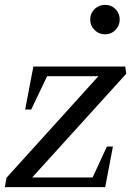

<svg xmlns="http://www.w3.org/2000/svg" viewBox="-48 -776 563 794"><path d="M-28 -2 -21 -41 359 -461H147L81 -323H56L90 -501H470L474 -471L85 -42H335L394 -170H419L387 -2ZM387 -634Q361 -634 343 -652Q325 -670 325 -695Q325 -721 343 -738.5Q361 -756 387 -756Q412 -756 429.5 -738.5Q447 -721 447 -695Q447 -670 429.5 -652Q412 -634 387 -634Z"/></svg>

Font: Wittgenstein-Italic Regular
Style: Italic
Weight: 400
Italic angle: -11°
Designer: Jörg Drees
Foundry: Jörg Drees
Version: Version 1.000; ttfautohint (v1.8.4.7-5d5b)